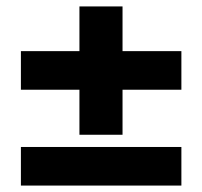

<svg xmlns="http://www.w3.org/2000/svg" viewBox="-20 -605 629 597"><path d="M544 -326H361V-186H227V-326H45V-446H227V-585H361V-446H544ZM544 -28H45V-148H544Z"/></svg>

Font: Hind Guntur
Style: Bold
Weight: 700
Designer: Manushi Parikh, Hitesh Malaviya
Foundry: Indian Type Foundry
Version: Version 1.002;PS 1.0;hotconv 1.0.86;makeotf.lib2.5.63406; tt